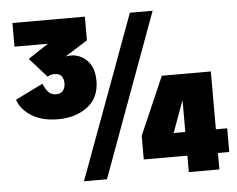

<svg xmlns="http://www.w3.org/2000/svg" viewBox="-50 -760 1011 820"><g transform="rotate(-5 455.0 -350.0)"><path d="M191.5 -273.5Q123.5 -273.5 78.8 -300.8Q34 -328 18.5 -372L137 -430.5Q147 -406 159.2 -393.2Q171.5 -380.5 193 -380.5Q212 -380.5 221.5 -393Q231 -405.5 231 -424Q231 -443 222 -455Q213 -467 191.5 -467Q174 -467 162 -458.5L88 -541L175 -598.5H32V-700H342.5V-598.5L244 -536.5Q251 -540 270 -540Q292 -540 314.5 -528.2Q337 -516.5 352.5 -490.8Q368 -465 368 -423Q368 -350.5 317.5 -312Q267 -273.5 191.5 -273.5ZM277.5 0 535.5 -700H633L376 0ZM727 0V-70.5H540V-172L648 -420H858V-172H906.5V-70.5H858V0ZM677 -172H727V-308.5Z"/></g></svg>

Font: Trispace ExtraBold
Style: Regular
Weight: 800
Designer: Tyler Finck
Foundry: Etcetera Type Company
Version: Version 1.210; ttfautohint (v1.8.3)